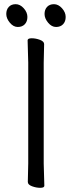

<svg xmlns="http://www.w3.org/2000/svg" viewBox="-20 -888 344 918"><path d="M113 -18 115 -107V-589L112 -695Q112 -705 131.5 -705Q151 -705 171 -697.5Q191 -690 191 -677L189 -588V-106L192 0Q192 10 172.5 10Q153 10 133 2.5Q113 -5 113 -18ZM111 -807Q111 -785 98.5 -772Q86 -759 65 -759Q44 -759 27 -779.5Q10 -800 10 -821Q10 -842 22 -855Q34 -868 55 -868Q76 -868 93.5 -848.5Q111 -829 111 -807ZM294 -807Q294 -785 281.5 -772Q269 -759 248 -759Q227 -759 210 -779.5Q193 -800 193 -821Q193 -842 205 -855Q217 -868 238 -868Q259 -868 276.5 -848.5Q294 -829 294 -807Z"/></svg>

Font: LXGW WenKai Lite
Style: Regular
Weight: 400
Designer: LXGW / Fontworks Inc.
Foundry: LXGW / Fontworks Inc.
Version: Version 1.511; March 25, 2025